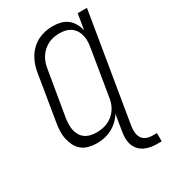

<svg xmlns="http://www.w3.org/2000/svg" viewBox="-221 -858 1043 1166"><g transform="rotate(-30 300.0 -274.5)"><path d="M531 194Q508 194 485.5 190Q463 186 443.5 176.5Q424 167 409.5 151Q395 135 387.5 114.5Q380 94 379.5 71Q379 48 383 25L402 -92Q388 -68 367 -48.5Q346 -29 321 -16Q296 -3 269.5 2.5Q243 8 217 8Q188 8 160.5 1Q133 -6 112.5 -23Q92 -40 80 -64Q68 -88 62.5 -115Q57 -142 58.5 -170.5Q60 -199 65 -228L117 -543Q121 -569 129.5 -594.5Q138 -620 152.5 -644Q167 -668 187.5 -687.5Q208 -707 233 -719.5Q258 -732 284.5 -737.5Q311 -743 337 -743Q365 -743 391.5 -736.5Q418 -730 438.5 -714Q459 -698 472 -674.5Q485 -651 491 -625L509 -735H574L448 25Q445 46 447 67Q449 88 460 104.5Q471 121 490 128.5Q509 136 531 136H562V194ZM249 -50Q268 -50 288 -53.5Q308 -57 327 -65.5Q346 -74 362.5 -88Q379 -102 391 -119.5Q403 -137 409.5 -156Q416 -175 419 -195L471 -510Q475 -532 476 -553.5Q477 -575 472.5 -595.5Q468 -616 457.5 -633.5Q447 -651 430.5 -663Q414 -675 393.5 -680Q373 -685 351 -685Q331 -685 310.5 -681Q290 -677 271 -667.5Q252 -658 236 -643.5Q220 -629 208.5 -611Q197 -593 190.5 -573Q184 -553 181 -533L128 -218Q125 -197 124.5 -176Q124 -155 128.5 -135Q133 -115 143.5 -98Q154 -81 170.5 -70Q187 -59 207.5 -54.5Q228 -50 249 -50Z"/></g></svg>

Font: Iosevka SS04 Lt Ex Obl
Style: Regular
Weight: 300
Width: 7
Italic angle: -9°
Monospace: yes
Designer: Belleve Invis
Foundry: Belleve Invis
Version: Version 19.0.0; ttfautohint (v1.8.4)